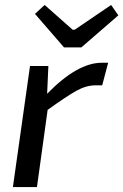

<svg xmlns="http://www.w3.org/2000/svg" viewBox="-20 -754 497 774"><path d="M238 -563 121 -698 160 -734 273 -634H281L428 -734L457 -692L308 -563ZM175 -488 170 -376Q292 -501 390 -501H416L392 -410H365Q327 -410 287 -387.5Q247 -365 172 -311L129 0H32L101 -488Z"/></svg>

Font: Exo 2.0 Medium
Style: Italic
Weight: 500
Italic angle: -8°
Designer: Natanael Gama
Version: Version 1.001;PS 001.001;hotconv 1.0.70;makeotf.lib2.5.58329